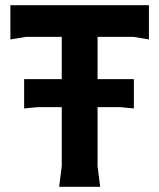

<svg xmlns="http://www.w3.org/2000/svg" viewBox="-20 -720 614 740"><path d="M73 -415H496V-302L444 -307H125L73 -302ZM208 0 218 -80V-644H356V-80L366 0ZM20 -568V-700H554V-568L494 -578H80Z"/></svg>

Font: AR One Sans
Style: Bold
Weight: 700
Designer: Niteesh Yadav
Foundry: Niteesh Yadav
Version: Version 1.001;gftools[0.9.33]